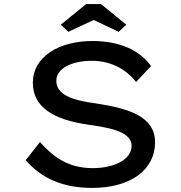

<svg xmlns="http://www.w3.org/2000/svg" viewBox="-20 -911 888 941"><path d="M439 -813 562 -755 599 -790 475 -891H402L278 -790L315 -755ZM432 10C619 10 740 -78 740 -214C740 -342 607 -380 451 -404C329 -420 256 -448 256 -516C256 -575 331 -613 430 -613C518 -613 595 -576 647 -509L720 -587C664 -667 563 -710 433 -710C268 -710 141 -632 141 -506C141 -385 243 -324 413 -300C494 -287 625 -273 625 -196C625 -125 531 -87 436 -87C333 -87 256 -124 176 -215L106 -126C186 -34 292 10 432 10Z"/></svg>

Font: Lexend Peta
Style: Regular
Weight: 400
Designer: Bonnie Shaver-Troup, Thomas Jockin
Foundry: Lexend
Version: Version 1.007